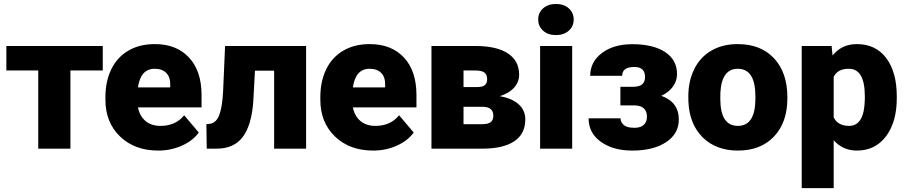

<svg xmlns="http://www.w3.org/2000/svg" viewBox="-20 -765 4661 988"><path d="M508.8 -402.3H342.3V0H176.8V-402.3H12.7V-528.3H508.8Z M794.4 9.8Q672.9 9.8 597.7 -62.7Q522.5 -135.3 522.5 -251.5V-265.1Q522.5 -346.2 552.5 -408.2Q582.5 -470.2 640.1 -504.2Q697.8 -538.1 776.9 -538.1Q888.2 -538.1 952.6 -469Q1017.1 -399.9 1017.1 -276.4V-212.4H689.9Q698.7 -168 728.5 -142.6Q758.3 -117.2 805.7 -117.2Q883.8 -117.2 927.7 -171.9L1002.9 -83Q972.2 -40.5 915.8 -15.4Q859.4 9.8 794.4 9.8ZM775.9 -411.1Q703.6 -411.1 689.9 -315.4H856V-328.1Q856.9 -367.7 835.9 -389.4Q814.9 -411.1 775.9 -411.1Z M1555.2 -528.3V0H1390.6V-401.4H1292L1283.2 -239.7Q1273.9 -119.6 1229 -60.1Q1184.1 -0.5 1095.7 0H1043.9L1042 -126L1059.1 -127.9Q1091.8 -131.8 1107.7 -171.6Q1123.5 -211.4 1127.9 -292L1138.2 -528.3Z M1900.4 9.8Q1778.8 9.8 1703.6 -62.7Q1628.4 -135.3 1628.4 -251.5V-265.1Q1628.4 -346.2 1658.4 -408.2Q1688.5 -470.2 1746.1 -504.2Q1803.7 -538.1 1882.8 -538.1Q1994.1 -538.1 2058.6 -469Q2123 -399.9 2123 -276.4V-212.4H1795.9Q1804.7 -168 1834.5 -142.6Q1864.3 -117.2 1911.6 -117.2Q1989.7 -117.2 2033.7 -171.9L2108.9 -83Q2078.1 -40.5 2021.7 -15.4Q1965.3 9.8 1900.4 9.8ZM1881.8 -411.1Q1809.6 -411.1 1795.9 -315.4H1961.9V-328.1Q1962.9 -367.7 1941.9 -389.4Q1920.9 -411.1 1881.8 -411.1Z M2200.2 0V-528.3H2426.8Q2535.6 -528.3 2593.5 -490.2Q2651.4 -452.1 2651.4 -380.4Q2651.4 -343.8 2626 -314.7Q2600.6 -285.6 2551.8 -270Q2614.7 -259.3 2648.9 -228.3Q2683.1 -197.3 2683.1 -150.9Q2683.1 -76.2 2626.7 -38.3Q2570.3 -0.5 2464.4 0ZM2365.2 -215.3V-126H2461.4Q2492.2 -126 2505.4 -136.7Q2518.6 -147.5 2518.6 -169.4Q2518.6 -213.4 2467.8 -215.3ZM2365.2 -316.9H2433.1Q2462.9 -316.9 2474.9 -326.9Q2486.8 -336.9 2486.8 -356.4Q2486.8 -381.8 2472.2 -392.1Q2457.5 -402.3 2426.8 -402.3H2365.2Z M2924.3 0H2759.3V-528.3H2924.3ZM2749.5 -664.6Q2749.5 -699.7 2774.9 -722.2Q2800.3 -744.6 2840.8 -744.6Q2881.3 -744.6 2906.7 -722.2Q2932.1 -699.7 2932.1 -664.6Q2932.1 -629.4 2906.7 -606.9Q2881.3 -584.5 2840.8 -584.5Q2800.3 -584.5 2774.9 -606.9Q2749.5 -629.4 2749.5 -664.6Z M3299.3 -368.7Q3299.3 -420.4 3244.6 -420.4Q3181.6 -420.4 3181.6 -375H3017.1Q3017.1 -446.8 3077.4 -492.2Q3137.7 -537.6 3233.9 -537.6Q3340.8 -537.6 3402.3 -497.3Q3463.9 -457 3463.9 -383.8Q3463.9 -348.6 3442.6 -319.1Q3421.4 -289.6 3382.8 -272Q3473.1 -240.2 3473.1 -149.4Q3473.1 -77.1 3408 -33.7Q3342.8 9.8 3233.9 9.8Q3134.8 9.8 3071.8 -35.4Q3008.8 -80.6 3008.8 -156.2H3173.3Q3173.3 -136.2 3189.9 -121.8Q3206.5 -107.4 3245.1 -107.4Q3276.4 -107.4 3292.7 -122.6Q3309.1 -137.7 3309.1 -164.1Q3309.1 -220.7 3246.1 -222.7H3172.4V-318.4H3239.3Q3299.3 -318.4 3299.3 -368.7Z M3522 -269Q3522 -348.1 3552.7 -409.9Q3583.5 -471.7 3641.1 -504.9Q3698.7 -538.1 3776.4 -538.1Q3895 -538.1 3963.4 -464.6Q4031.7 -391.1 4031.7 -264.6V-258.8Q4031.7 -135.3 3963.1 -62.7Q3894.5 9.8 3777.3 9.8Q3664.6 9.8 3596.2 -57.9Q3527.8 -125.5 3522.5 -241.2ZM3686.5 -258.8Q3686.5 -185.5 3709.5 -151.4Q3732.4 -117.2 3777.3 -117.2Q3865.2 -117.2 3867.2 -252.4V-269Q3867.2 -411.1 3776.4 -411.1Q3693.8 -411.1 3687 -288.6Z M4594.7 -260.3Q4594.7 -137.2 4539.3 -63.7Q4483.9 9.8 4389.6 9.8Q4316.9 9.8 4270 -43.5V203.1H4105.5V-528.3H4259.3L4264.2 -479.5Q4311.5 -538.1 4388.7 -538.1Q4486.3 -538.1 4540.5 -466.1Q4594.7 -394 4594.7 -268.1ZM4430.2 -270.5Q4430.2 -411.1 4348.1 -411.1Q4289.6 -411.1 4270 -369.1V-161.1Q4291.5 -117.2 4349.1 -117.2Q4427.7 -117.2 4430.2 -252.9Z"/></svg>

Font: Sadagaat-English
Style: Regular
Weight: 900
Designer: Ahmed alsheikh
Foundry: Ahmed alsheikh Design
Version: Version 2.137;January 17, 2018;FontCreator 11.0.0.2408 64-bi